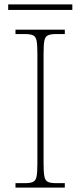

<svg xmlns="http://www.w3.org/2000/svg" viewBox="-20 -848 365 868"><path d="M50 0V-20H93Q118 -20 130 -26Q142 -32 145.5 -51Q149 -70 149 -108V-606Q149 -645 145.5 -663.5Q142 -682 130 -688Q118 -694 93 -694H50V-714H273V-694H233Q208 -694 196 -688Q184 -682 180.5 -663.5Q177 -645 177 -606V-108Q177 -70 180.5 -51Q184 -32 196 -26Q208 -20 233 -20H273V0ZM17 -803V-828H307V-803Z"/></svg>

Font: Noto Serif Devanagari Thin
Style: Regular
Weight: 100
Designer: Universal Thirst, Indian Type Foundry and the Monotype Design Team
Foundry: Monotype Imaging Inc.
Version: Version 2.004; ttfautohint (v1.8.4.7-5d5b)